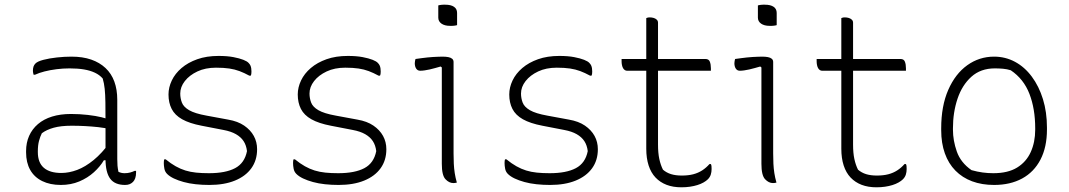

<svg xmlns="http://www.w3.org/2000/svg" viewBox="-20 -777 4550 817"><path d="M479 -352Q479 -321 479 -289.5Q479 -258 479 -226.5Q479 -195 479 -163.5Q479 -132 479 -100Q479 -84 480 -72Q481 -60 484 -46Q490 -43 496.5 -41.5Q503 -40 510 -40Q523 -40 534 -43Q545 -46 553 -50H559Q559 -49 559 -47Q559 -45 559 -43Q559 -29 555.5 -19Q552 -9 546 -3Q540 3 532 6.5Q524 10 512 10Q491 10 475 3.5Q459 -3 449 -16.5Q439 -30 434 -51Q429 -72 429 -100Q429 -138 429 -181Q429 -224 429 -252Q429 -306 428.5 -340.5Q428 -375 425.5 -399Q423 -423 417 -443Q404 -458 384 -467.5Q364 -477 337.5 -481.5Q311 -486 276 -486Q248 -486 220.5 -482.5Q193 -479 169.5 -473Q146 -467 129 -459H123Q122 -463 121 -467Q120 -471 120 -475Q120 -486 122.5 -493.5Q125 -501 131 -507Q140 -516 165 -522.5Q190 -529 222 -532.5Q254 -536 284 -536Q332 -536 368 -523.5Q404 -511 429 -487.5Q454 -464 466.5 -430Q479 -396 479 -352ZM141 -130Q141 -85 166.5 -63Q192 -41 241 -41Q274 -41 308.5 -54Q343 -67 378.5 -96Q414 -125 448 -172L439 -95H422Q406 -68 379.5 -44Q353 -20 317.5 -5Q282 10 239 10Q193 10 159.5 -6.5Q126 -23 108.5 -54Q91 -85 91 -129V-134Q91 -170 104 -199Q117 -228 141.5 -249Q166 -270 201.5 -281Q237 -292 282 -292Q319 -292 353.5 -288Q388 -284 412.5 -278Q437 -272 445 -267Q451 -264 453 -258Q455 -252 455 -244.5Q455 -237 454 -226Q426 -233 398 -236Q370 -239 342 -240.5Q314 -242 285 -242Q239 -242 208.5 -233.5Q178 -225 158 -210Q151 -196 146 -177.5Q141 -159 141 -133Z M869 -40Q940 -40 980.5 -61.5Q1021 -83 1031 -134Q1028 -159 1016.5 -176.5Q1005 -194 984 -206Q963 -218 931 -224L838 -242Q786 -252 755 -269.5Q724 -287 710.5 -313.5Q697 -340 697 -375Q697 -405 711 -434.5Q725 -464 752.5 -487.5Q780 -511 819.5 -525Q859 -539 910 -539Q947 -539 973 -534Q999 -529 1015.5 -522.5Q1032 -516 1038 -509Q1043 -504 1045.5 -498.5Q1048 -493 1049 -486.5Q1050 -480 1050 -473Q1050 -469 1049.5 -464Q1049 -459 1047 -455H1041Q1019 -467 999 -474.5Q979 -482 955.5 -485.5Q932 -489 899 -489Q854 -489 820 -473Q786 -457 766.5 -432Q747 -407 747 -379Q747 -359 754 -340.5Q761 -322 785 -308Q809 -294 859 -285L951 -268Q992 -261 1019 -242.5Q1046 -224 1060 -198.5Q1074 -173 1074 -142Q1074 -95 1049.5 -61Q1025 -27 979.5 -8.5Q934 10 871 10Q841 10 813 7Q785 4 761.5 -2.5Q738 -9 720 -17.5Q702 -26 691 -37Q682 -46 679.5 -59Q677 -72 677 -83Q677 -89 677.5 -93Q678 -97 679 -99H685Q707 -81 727.5 -69.5Q748 -58 769 -51.5Q790 -45 814.5 -42.5Q839 -40 869 -40Z M1419 -40Q1490 -40 1530.5 -61.5Q1571 -83 1581 -134Q1578 -159 1566.5 -176.5Q1555 -194 1534 -206Q1513 -218 1481 -224L1388 -242Q1336 -252 1305 -269.5Q1274 -287 1260.5 -313.5Q1247 -340 1247 -375Q1247 -405 1261 -434.5Q1275 -464 1302.5 -487.5Q1330 -511 1369.5 -525Q1409 -539 1460 -539Q1497 -539 1523 -534Q1549 -529 1565.5 -522.5Q1582 -516 1588 -509Q1593 -504 1595.5 -498.5Q1598 -493 1599 -486.5Q1600 -480 1600 -473Q1600 -469 1599.5 -464Q1599 -459 1597 -455H1591Q1569 -467 1549 -474.5Q1529 -482 1505.5 -485.5Q1482 -489 1449 -489Q1404 -489 1370 -473Q1336 -457 1316.5 -432Q1297 -407 1297 -379Q1297 -359 1304 -340.5Q1311 -322 1335 -308Q1359 -294 1409 -285L1501 -268Q1542 -261 1569 -242.5Q1596 -224 1610 -198.5Q1624 -173 1624 -142Q1624 -95 1599.5 -61Q1575 -27 1529.5 -8.5Q1484 10 1421 10Q1391 10 1363 7Q1335 4 1311.5 -2.5Q1288 -9 1270 -17.5Q1252 -26 1241 -37Q1232 -46 1229.5 -59Q1227 -72 1227 -83Q1227 -89 1227.5 -93Q1228 -97 1229 -99H1235Q1257 -81 1277.5 -69.5Q1298 -58 1319 -51.5Q1340 -45 1364.5 -42.5Q1389 -40 1419 -40Z M1860 -80Q1860 -115 1860 -156Q1860 -197 1860 -241Q1860 -285 1860 -328.5Q1860 -372 1860 -413.5Q1860 -455 1860 -490L1855 -494Q1844 -491 1832 -487.5Q1820 -484 1808.5 -481.5Q1797 -479 1787 -477.5Q1777 -476 1768 -476Q1757 -476 1751 -485Q1745 -494 1745 -508Q1745 -513 1746 -517.5Q1747 -522 1748 -526Q1761 -528 1773.5 -529.5Q1786 -531 1798.5 -532.5Q1811 -534 1822.5 -534.5Q1834 -535 1844 -535.5Q1854 -536 1863 -536Q1877 -536 1887.5 -534Q1898 -532 1904 -527Q1910 -522 1910 -513Q1910 -468 1910 -418.5Q1910 -369 1910 -318.5Q1910 -268 1910 -218.5Q1910 -169 1910 -124Q1910 -101 1911 -80.5Q1912 -60 1915 -40.5Q1918 -21 1924 0Q1920 1 1916.5 1.5Q1913 2 1909 2Q1891 2 1875.5 -14.5Q1860 -31 1860 -80ZM1845 -754Q1848 -755 1851.5 -755.5Q1855 -756 1858.5 -756.5Q1862 -757 1866.5 -757Q1871 -757 1875 -757Q1899 -757 1912 -748Q1925 -739 1925 -722V-670Q1922 -669 1918.5 -668.5Q1915 -668 1911.5 -667.5Q1908 -667 1904 -667Q1900 -667 1895 -667Q1872 -667 1858.5 -676.5Q1845 -686 1845 -702Z M2319 -40Q2390 -40 2430.5 -61.5Q2471 -83 2481 -134Q2478 -159 2466.5 -176.5Q2455 -194 2434 -206Q2413 -218 2381 -224L2288 -242Q2236 -252 2205 -269.5Q2174 -287 2160.5 -313.5Q2147 -340 2147 -375Q2147 -405 2161 -434.5Q2175 -464 2202.5 -487.5Q2230 -511 2269.5 -525Q2309 -539 2360 -539Q2397 -539 2423 -534Q2449 -529 2465.5 -522.5Q2482 -516 2488 -509Q2493 -504 2495.5 -498.5Q2498 -493 2499 -486.5Q2500 -480 2500 -473Q2500 -469 2499.5 -464Q2499 -459 2497 -455H2491Q2469 -467 2449 -474.5Q2429 -482 2405.5 -485.5Q2382 -489 2349 -489Q2304 -489 2270 -473Q2236 -457 2216.5 -432Q2197 -407 2197 -379Q2197 -359 2204 -340.5Q2211 -322 2235 -308Q2259 -294 2309 -285L2401 -268Q2442 -261 2469 -242.5Q2496 -224 2510 -198.5Q2524 -173 2524 -142Q2524 -95 2499.5 -61Q2475 -27 2429.5 -8.5Q2384 10 2321 10Q2291 10 2263 7Q2235 4 2211.5 -2.5Q2188 -9 2170 -17.5Q2152 -26 2141 -37Q2132 -46 2129.5 -59Q2127 -72 2127 -83Q2127 -89 2127.5 -93Q2128 -97 2129 -99H2135Q2157 -81 2177.5 -69.5Q2198 -58 2219 -51.5Q2240 -45 2264.5 -42.5Q2289 -40 2319 -40Z M2625 -526H2982Q2996 -526 3000.5 -514.5Q3005 -503 3005 -486Q3005 -485 3005 -483Q3005 -481 3005 -479.5Q3005 -478 3005 -476H2648Q2643 -476 2638.5 -479Q2634 -482 2631 -487.5Q2628 -493 2626.5 -500.5Q2625 -508 2625 -516Q2625 -518 2625 -519.5Q2625 -521 2625 -523Q2625 -525 2625 -526ZM3005 -79Q3007 -75 3007.5 -70Q3008 -65 3008 -58Q3008 -45 3004.5 -34Q3001 -23 2992 -14Q2985 -7 2973.5 -0.5Q2962 6 2947.5 10.5Q2933 15 2916 17.5Q2899 20 2879 20Q2844 20 2816.5 9.5Q2789 -1 2769.5 -21.5Q2750 -42 2740 -73Q2730 -104 2730 -144Q2730 -199 2730 -254Q2730 -309 2730 -364Q2730 -419 2730 -474Q2730 -529 2730 -584Q2730 -613 2730 -642Q2730 -671 2730 -700Q2734 -702 2737.5 -702.5Q2741 -703 2745 -703Q2754 -703 2762 -700.5Q2770 -698 2775 -693Q2780 -688 2780 -680Q2780 -616 2780 -551Q2780 -486 2780 -421Q2780 -356 2780 -291.5Q2780 -227 2780 -162Q2780 -126 2785.5 -100.5Q2791 -75 2801 -55Q2816 -42 2835.5 -36Q2855 -30 2881 -30Q2909 -30 2930 -35.5Q2951 -41 2968 -52Q2985 -63 2999 -79Z M3220 -80Q3220 -115 3220 -156Q3220 -197 3220 -241Q3220 -285 3220 -328.5Q3220 -372 3220 -413.5Q3220 -455 3220 -490L3215 -494Q3204 -491 3192 -487.5Q3180 -484 3168.5 -481.5Q3157 -479 3147 -477.5Q3137 -476 3128 -476Q3117 -476 3111 -485Q3105 -494 3105 -508Q3105 -513 3106 -517.5Q3107 -522 3108 -526Q3121 -528 3133.5 -529.5Q3146 -531 3158.5 -532.5Q3171 -534 3182.5 -534.5Q3194 -535 3204 -535.5Q3214 -536 3223 -536Q3237 -536 3247.5 -534Q3258 -532 3264 -527Q3270 -522 3270 -513Q3270 -468 3270 -418.5Q3270 -369 3270 -318.5Q3270 -268 3270 -218.5Q3270 -169 3270 -124Q3270 -101 3271 -80.5Q3272 -60 3275 -40.5Q3278 -21 3284 0Q3280 1 3276.5 1.5Q3273 2 3269 2Q3251 2 3235.5 -14.5Q3220 -31 3220 -80ZM3205 -754Q3208 -755 3211.5 -755.5Q3215 -756 3218.5 -756.5Q3222 -757 3226.5 -757Q3231 -757 3235 -757Q3259 -757 3272 -748Q3285 -739 3285 -722V-670Q3282 -669 3278.5 -668.5Q3275 -668 3271.5 -667.5Q3268 -667 3264 -667Q3260 -667 3255 -667Q3232 -667 3218.5 -676.5Q3205 -686 3205 -702Z M3455 -526H3812Q3826 -526 3830.5 -514.5Q3835 -503 3835 -486Q3835 -485 3835 -483Q3835 -481 3835 -479.5Q3835 -478 3835 -476H3478Q3473 -476 3468.5 -479Q3464 -482 3461 -487.5Q3458 -493 3456.5 -500.5Q3455 -508 3455 -516Q3455 -518 3455 -519.5Q3455 -521 3455 -523Q3455 -525 3455 -526ZM3835 -79Q3837 -75 3837.5 -70Q3838 -65 3838 -58Q3838 -45 3834.5 -34Q3831 -23 3822 -14Q3815 -7 3803.5 -0.5Q3792 6 3777.5 10.5Q3763 15 3746 17.5Q3729 20 3709 20Q3674 20 3646.5 9.5Q3619 -1 3599.5 -21.5Q3580 -42 3570 -73Q3560 -104 3560 -144Q3560 -199 3560 -254Q3560 -309 3560 -364Q3560 -419 3560 -474Q3560 -529 3560 -584Q3560 -613 3560 -642Q3560 -671 3560 -700Q3564 -702 3567.5 -702.5Q3571 -703 3575 -703Q3584 -703 3592 -700.5Q3600 -698 3605 -693Q3610 -688 3610 -680Q3610 -616 3610 -551Q3610 -486 3610 -421Q3610 -356 3610 -291.5Q3610 -227 3610 -162Q3610 -126 3615.5 -100.5Q3621 -75 3631 -55Q3646 -42 3665.5 -36Q3685 -30 3711 -30Q3739 -30 3760 -35.5Q3781 -41 3798 -52Q3815 -63 3829 -79Z M4210 -536Q4258 -536 4299 -514Q4340 -492 4370.5 -451Q4401 -410 4418 -355Q4435 -300 4435 -234V-226Q4435 -151 4407.5 -98Q4380 -45 4329.5 -17.5Q4279 10 4210 10Q4158 10 4116.5 -5.5Q4075 -21 4045.5 -51Q4016 -81 4000.5 -124.5Q3985 -168 3985 -223V-231Q3985 -326 4015 -394.5Q4045 -463 4096 -499.5Q4147 -536 4210 -536ZM4213 -486Q4153 -486 4113.5 -450.5Q4074 -415 4054.5 -357Q4035 -299 4035 -231V-225Q4035 -179 4051.5 -132Q4068 -85 4114 -53Q4139 -46 4161.5 -43Q4184 -40 4207 -40Q4269 -40 4308 -64Q4347 -88 4366 -130Q4385 -172 4385 -225V-231Q4385 -314 4360.5 -377.5Q4336 -441 4281 -478Q4265 -483 4248 -484.5Q4231 -486 4213 -486Z"/></svg>

Font: Recursive Casual Light
Style: Regular
Weight: 300
Version: Version 1.047